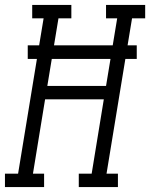

<svg xmlns="http://www.w3.org/2000/svg" viewBox="-61 -755 606 775"><path d="M-41 0V-54H12L88 -517H51V-572H97L115 -681H69V-735H227V-681H175L157 -572H394L412 -681H367V-735H525V-681H472L454 -572H491V-517H445L369 -54H415V0H257V-54H309L358 -354H121L72 -54H117V0ZM130 -408H367L385 -517H148Z"/></svg>

Font: Iosevka QP Light
Style: Italic
Weight: 300
Italic angle: -9°
Designer: Belleve Invis
Foundry: Belleve Invis
Version: Version 20.0.0; ttfautohint (v1.8.4)